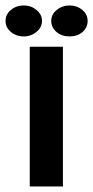

<svg xmlns="http://www.w3.org/2000/svg" viewBox="-62 -668 335 690"><path d="M23.4 -648.4Q-3.9 -648.4 -23.4 -631.8Q-42 -616.2 -42 -592.8Q-42 -569.3 -23.4 -553.7Q-3.9 -537.1 23.4 -537.1Q49.8 -537.1 69.3 -553.7Q88.9 -569.3 88.9 -592.8Q88.9 -616.2 69.3 -631.8Q49.8 -648.4 23.4 -648.4ZM122.1 -592.8Q122.1 -569.3 141.6 -552.7Q160.2 -537.1 188.5 -537.1Q215.8 -537.1 234.4 -552.7Q252.9 -569.3 252.9 -592.8Q252.9 -616.2 234.4 -631.8Q214.8 -648.4 188.5 -648.4Q161.1 -648.4 141.6 -631.8Q122.1 -616.2 122.1 -592.8ZM164.1 2Q164.1 2 164.1 -62.5Q164.1 -127.9 164.1 -211.9Q164.1 -247.1 164.1 -284.2Q164.1 -320.3 164.1 -353.5Q164.1 -415 164.1 -458Q164.1 -500 164.1 -500Q164.1 -500 141.6 -500Q120.1 -500 95.7 -500Q75.2 -500 60.5 -500Q44.9 -500 44.9 -500Q44.9 -500 44.9 -435.5Q44.9 -370.1 44.9 -286.1Q44.9 -251 44.9 -213.9Q44.9 -177.7 44.9 -144.5Q44.9 -83 44.9 -40Q44.9 2 44.9 2Q44.9 2 67.4 2Q88.9 2 113.3 2Q133.8 2 148.4 2Q164.1 2 164.1 2Z"/></svg>

Font: umazing
Style: Display
Weight: 400
Designer: umazing